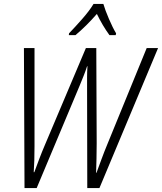

<svg xmlns="http://www.w3.org/2000/svg" viewBox="-20 -959 826 979"><path d="M105 0H167L386 -522Q397 -549 406.5 -572.5Q416 -596 424 -621H426Q424 -594 424 -567Q424 -540 424 -514L425 0H487L786 -714H728L528 -225Q511 -184 498 -148.5Q485 -113 472 -78H470Q471 -112 472 -150Q473 -188 473 -229L471 -714H418L209 -220Q194 -185 180.5 -149.5Q167 -114 155 -81H152Q154 -109 155 -142.5Q156 -176 156 -214V-714H102ZM331 -780H365Q420 -826 474 -888Q503 -828 538 -780H570L572 -789Q555 -817 535.5 -862.5Q516 -908 507 -939H457Q436 -904 398.5 -861.5Q361 -819 332 -789Z"/></svg>

Font: Noto Sans Display SemiCondensed Light
Style: Italic
Weight: 300
Width: 4
Italic angle: -12°
Designer: Monotype Design Team
Foundry: Monotype Imaging Inc.
Version: Version 1.900